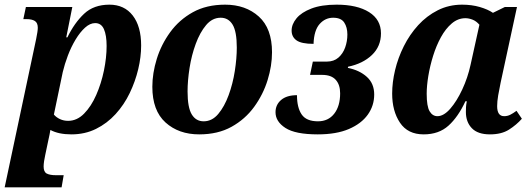

<svg xmlns="http://www.w3.org/2000/svg" viewBox="-46 -566 2272 823"><path d="M-26 237 109 -399Q116 -433 116 -447Q116 -468 103.5 -476Q91 -484 68 -484H54L65 -536H264L238 -406H243Q273 -468 314.5 -507Q356 -546 423 -546Q487 -546 523 -499.5Q559 -453 559 -371Q559 -322 546.5 -269.5Q534 -217 510 -167Q486 -117 449.5 -77Q413 -37 365.5 -13.5Q318 10 260 10Q205 10 170 -9Q167 10 161 36L148 98Q145 111 143 124.5Q141 138 141 148Q141 171 154.5 178Q168 185 194 185H227L218 237ZM246 -48Q284 -48 314.5 -79Q345 -110 366.5 -159Q388 -208 399.5 -263.5Q411 -319 411 -369Q411 -415 399.5 -441Q388 -467 362 -467Q340 -467 318.5 -447.5Q297 -428 278 -396.5Q259 -365 245 -328Q231 -291 223 -257L185 -75Q195 -63 211 -55.5Q227 -48 246 -48Z M808 10Q720 10 663.5 -41Q607 -92 607 -194Q607 -252 626 -313.5Q645 -375 683.5 -428Q722 -481 780.5 -513.5Q839 -546 919 -546Q1007 -546 1063.5 -495Q1120 -444 1120 -342Q1120 -284 1101 -222.5Q1082 -161 1043.5 -108Q1005 -55 946.5 -22.5Q888 10 808 10ZM827 -46Q863 -46 889.5 -77.5Q916 -109 934 -158Q952 -207 960.5 -261.5Q969 -316 969 -362Q969 -431 951 -460.5Q933 -490 900 -490Q864 -490 837.5 -458.5Q811 -427 793 -378Q775 -329 766.5 -274.5Q758 -220 758 -174Q758 -105 776 -75.5Q794 -46 827 -46Z M1316 10Q1220 10 1177.5 -17.5Q1135 -45 1135 -85Q1135 -117 1159 -137.5Q1183 -158 1227 -158Q1227 -105 1247 -75.5Q1267 -46 1317 -46Q1361 -46 1386.5 -78.5Q1412 -111 1412 -166Q1412 -203 1393 -224Q1374 -245 1335 -245H1283L1295 -302H1355Q1385 -302 1404.5 -319Q1424 -336 1433.5 -362.5Q1443 -389 1443 -418Q1443 -449 1429.5 -469.5Q1416 -490 1382 -490Q1348 -490 1324 -463Q1300 -436 1298 -378Q1246 -378 1225 -393Q1204 -408 1204 -435Q1204 -462 1225 -487.5Q1246 -513 1289 -529.5Q1332 -546 1397 -546Q1485 -546 1536 -514Q1587 -482 1587 -423Q1587 -367 1548 -330Q1509 -293 1446 -280L1445 -275Q1495 -265 1526.5 -236.5Q1558 -208 1558 -161Q1558 -113 1530.5 -74.5Q1503 -36 1449.5 -13Q1396 10 1316 10Z M1770 10Q1702 10 1668.5 -40Q1635 -90 1635 -165Q1635 -213 1647.5 -265.5Q1660 -318 1685 -368Q1710 -418 1746.5 -458Q1783 -498 1830.5 -522Q1878 -546 1935 -546Q1976 -546 2010.5 -536Q2045 -526 2067 -511L2118 -536H2170L2100 -212Q2094 -184 2089.5 -157.5Q2085 -131 2085 -111Q2085 -68 2115 -68Q2129 -68 2141 -74Q2153 -80 2168 -91L2191 -57Q2168 -31 2136 -10.5Q2104 10 2054 10Q2002 10 1976.5 -16.5Q1951 -43 1951 -86Q1951 -97 1951.5 -107Q1952 -117 1955 -132H1949Q1918 -65 1876.5 -27.5Q1835 10 1770 10ZM1829 -68Q1856 -68 1884 -100Q1912 -132 1935.5 -182.5Q1959 -233 1971 -288L2009 -460Q1995 -476 1979 -482Q1963 -488 1949 -488Q1917 -488 1890.5 -465.5Q1864 -443 1844 -406.5Q1824 -370 1810.5 -326.5Q1797 -283 1790 -240.5Q1783 -198 1783 -164Q1783 -110 1795.5 -89Q1808 -68 1829 -68Z"/></svg>

Font: Noto Serif SemiCondensed
Style: Bold Italic
Weight: 700
Width: 4
Italic angle: -12°
Designer: Monotype Design Team
Foundry: Monotype Imaging Inc.
Version: Version 2.014